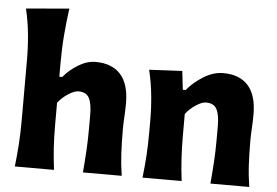

<svg xmlns="http://www.w3.org/2000/svg" viewBox="-56 -918 1436 996"><g transform="rotate(5 662.0 -420.0)"><path d="M55.2 0Q62 -59.6 65.9 -116.2Q69.8 -172.9 69.8 -242.2V-554.2Q69.8 -622.6 63.5 -688.5Q57.1 -754.4 41.5 -821.3L265.6 -840.3Q256.3 -773.9 250.5 -702.9Q244.6 -631.8 244.6 -554.2V-483.9H259.8Q289.6 -520.5 335 -548.6Q380.4 -576.7 425.8 -576.7Q511.2 -576.7 556.2 -526.6Q601.1 -476.6 601.1 -377.4Q601.1 -340.8 598.9 -306.2Q596.7 -271.5 596.7 -242.2Q596.7 -172.9 599.6 -116.2Q602.5 -59.6 611.8 0H409.7Q415 -59.6 418.2 -115Q421.4 -170.4 421.4 -232.9V-301.3Q421.4 -359.4 406.2 -388.2Q391.1 -417 350.6 -417Q329.1 -417 297.1 -396.2Q265.1 -375.5 244.6 -348.1V-232.9Q244.6 -170.4 248 -115Q251.5 -59.6 259.3 0Z M720.2 0Q727.1 -59.6 730.7 -116.2Q734.4 -172.9 734.4 -242.2V-298.3Q734.4 -362.3 728 -427.7Q721.7 -493.2 705.6 -560.5L877.4 -569.3L888.7 -472.2H903.3Q938 -514.2 988.5 -545.4Q1039.1 -576.7 1090.3 -576.7Q1175.8 -576.7 1220.5 -526.6Q1265.1 -476.6 1265.1 -377.4Q1265.1 -340.8 1262.9 -306.2Q1260.7 -271.5 1260.7 -242.2Q1260.7 -172.9 1263.7 -116.2Q1266.6 -59.6 1275.9 0H1073.7Q1079.1 -59.6 1082.5 -115Q1085.9 -170.4 1085.9 -232.9V-301.3Q1085.9 -359.4 1070.6 -388.2Q1055.2 -417 1014.6 -417Q993.2 -417 961.7 -396.2Q930.2 -375.5 909.7 -348.1V-232.9Q909.7 -170.4 913.1 -115Q916.5 -59.6 923.8 0Z"/></g></svg>

Font: Pinar DS2-Bold
Style: Regular
Weight: 700
Designer: Amin Abedi
Version: Version 2.000